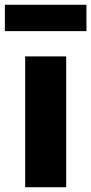

<svg xmlns="http://www.w3.org/2000/svg" viewBox="-62 -785 382 805"><path d="M43.5 0V-548.5H215.5V0ZM-41.5 -654.5V-765H300.5V-654.5Z"/></svg>

Font: Encode Sans Condensed Condensed ExtraBold
Style: Regular
Weight: 800
Width: 3
Designer: Multiple Designers
Foundry: Impallari Type
Version: Version 3.000; ttfautohint (v1.8.3) -l 8 -r 50 -G 200 -x 14 